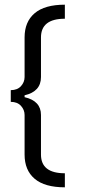

<svg xmlns="http://www.w3.org/2000/svg" viewBox="-20 -735 362 820"><path d="M85 -75V-244Q85 -266 69.5 -283Q54 -300 26 -300V-350Q54 -350 69.5 -367Q85 -384 85 -406V-575Q85 -642 128 -678.5Q171 -715 257 -715V-655Q155 -655 155 -575V-406Q155 -344 85 -328V-320Q155 -304 155 -244V-75Q155 5 257 5V65Q171 65 128 28.5Q85 -8 85 -75Z"/></svg>

Font: Unica One
Style: Regular
Weight: 400
Designer: Eduardo Rodriguez Tunni
Foundry: Eduardo Rodriguez Tunni
Version: Version 1.001